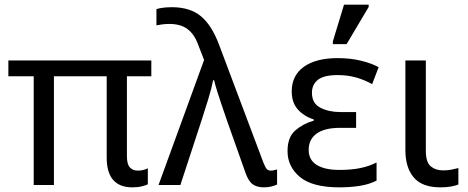

<svg xmlns="http://www.w3.org/2000/svg" viewBox="-20 -796 2014 826"><path d="M550 10Q439 10 439 -118V-468H212V0H125V-468H16V-536H631V-468H526V-124Q526 -89 539 -75.5Q552 -62 572 -62Q586 -62 597.5 -65Q609 -68 616 -72V-3Q608 1 590.5 5.5Q573 10 550 10Z M1115 10Q1086 10 1067.5 -3Q1049 -16 1036 -53L957 -276Q949 -300 937.5 -333Q926 -366 916 -398Q906 -430 901 -451H897Q890 -415 875.5 -368Q861 -321 848 -281L756 0H662L858 -538L832 -605Q816 -649 786.5 -671Q757 -693 709 -693Q691 -693 677.5 -691Q664 -689 653 -687V-757Q667 -761 683.5 -763Q700 -765 720 -765Q797 -765 844 -726.5Q891 -688 923 -602L1113 -97Q1121 -76 1127.5 -69Q1134 -62 1145 -62Q1153 -62 1160 -64Q1167 -66 1172 -67V-2Q1161 3 1146.5 6.5Q1132 10 1115 10Z M1440 10Q1324 10 1270.5 -34.5Q1217 -79 1217 -146Q1217 -206 1250.5 -235Q1284 -264 1330 -277V-282Q1287 -296 1261 -325.5Q1235 -355 1235 -403Q1235 -471 1287 -508.5Q1339 -546 1433 -546Q1489 -546 1534.5 -534.5Q1580 -523 1609 -507L1581 -434Q1549 -452 1512.5 -462.5Q1476 -473 1433 -473Q1373 -473 1347.5 -452.5Q1322 -432 1322 -397Q1322 -351 1358.5 -332.5Q1395 -314 1443 -314H1512V-246H1443Q1377 -246 1342.5 -221.5Q1308 -197 1308 -151Q1308 -108 1342.5 -86.5Q1377 -65 1440 -65Q1492 -65 1530.5 -73Q1569 -81 1600 -97V-19Q1569 -3 1528 3.5Q1487 10 1440 10ZM1412 -606V-618L1460 -776H1566V-766L1471 -606Z M1875 10Q1796 10 1760 -32.5Q1724 -75 1724 -150V-536H1812V-147Q1812 -98 1833 -80.5Q1854 -63 1886 -63Q1906 -63 1921.5 -66Q1937 -69 1952 -73V-2Q1939 3 1920 6.5Q1901 10 1875 10Z"/></svg>

Font: Noto Sans Living
Style: Regular
Weight: 400
Designer: Monotype Design Team
Foundry: Monotype Imaging Inc.
Version: Version 2.013; ttfautohint (v1.8.4.7-5d5b)